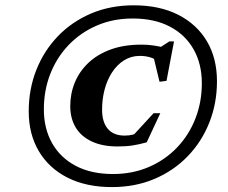

<svg xmlns="http://www.w3.org/2000/svg" viewBox="-20 -710 880 742"><path d="M462 -186Q479.5 -186 494 -189.8Q508.5 -193.5 528 -203L481 -172L573.5 -272.5H599.5L547 -160Q518.5 -152 493.2 -148Q468 -144 434.5 -144Q376 -144 334.8 -163.2Q293.5 -182.5 272.5 -217.5Q251.5 -252.5 251.5 -300Q251.5 -348 269 -390.8Q286.5 -433.5 321 -466.5Q355.5 -499.5 407 -518.5Q458.5 -537.5 527 -537.5Q549.5 -537.5 571.5 -534.5Q593.5 -531.5 616 -525.5L586 -518.5L634.5 -550H652.5L623.5 -397.5L596.5 -394L570.5 -501.5L593.5 -470Q580 -482.5 561.2 -488.2Q542.5 -494 521 -494Q486.5 -494 459.2 -476.8Q432 -459.5 413 -430.2Q394 -401 384.2 -363.8Q374.5 -326.5 374.5 -286.5Q374.5 -238 396.8 -212Q419 -186 462 -186ZM416.5 -37.5Q492.5 -37.5 555.5 -64.8Q618.5 -92 664.5 -140.2Q710.5 -188.5 735.2 -252Q760 -315.5 760 -388.5Q760 -463 728.2 -519.2Q696.5 -575.5 636.8 -607Q577 -638.5 493 -638.5Q417 -638.5 354 -611.2Q291 -584 245 -535.8Q199 -487.5 174.2 -424Q149.5 -360.5 149.5 -287.5Q149.5 -213.5 181.2 -157Q213 -100.5 272.8 -69Q332.5 -37.5 416.5 -37.5ZM497 -689.5Q596.5 -689.5 668.5 -653Q740.5 -616.5 779.5 -550.8Q818.5 -485 818.5 -396Q818.5 -311 789.2 -237Q760 -163 706 -106.8Q652 -50.5 577.5 -18.8Q503 13 412.5 13Q313.5 13 241.5 -23.2Q169.5 -59.5 130.2 -125.5Q91 -191.5 91 -280Q91 -365 120.2 -439.2Q149.5 -513.5 203.5 -569.8Q257.5 -626 332 -657.8Q406.5 -689.5 497 -689.5Z"/></svg>

Font: Newsreader 16pt 16pt
Style: Bold Italic
Weight: 700
Italic angle: -17°
Version: Version 1.003